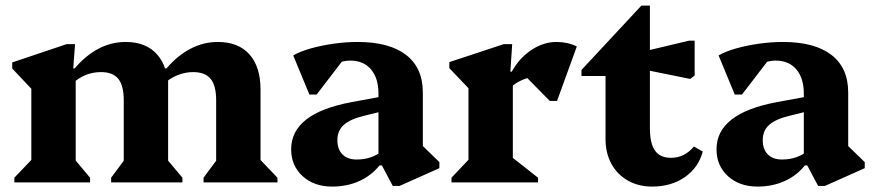

<svg xmlns="http://www.w3.org/2000/svg" viewBox="-20 -666 3190 701"><path d="M723.2 0V-17.2L784.4 -99.6L769.2 -70.8V-299.8Q769.2 -353.4 749 -378.1Q728.8 -402.8 685.2 -402.8Q655.8 -402.8 627.5 -391.3Q599.2 -379.8 576.4 -358.2V-416.2H587.8Q628.6 -463.8 675.9 -488.3Q723.2 -512.8 775.4 -512.8Q850 -512.8 890.6 -467.6Q931.2 -422.4 931.2 -338.8V-70.4L915.2 -98.6L993 -17.2V0ZM32.4 0V-17.2L110.4 -98.8L94.4 -70.8V-374.4L137.4 -296.6L24.6 -415.8V-438L223 -504.8H254L247.4 -416.2H256.4V-70.4L240.6 -98.6L308.8 -17.2V0ZM385.8 0V-17.2L447 -99.6L431.8 -70.8V-299.8Q431.8 -353.4 411.9 -378.1Q392 -402.8 348.8 -402.8Q288 -402.8 241.4 -358.2V-416.2H252.4Q293.4 -464 340.1 -488.4Q386.8 -512.8 439 -512.8Q513 -512.8 553.4 -467.6Q593.8 -422.4 593.8 -338.8V-70.4L577.8 -98.6L646 -17.2V0ZM540.8 -298.8V-384.8H593.8V-298.8Z M1414 12.8 1374.2 -62.2H1361.8V-323.4Q1361.8 -380.6 1334.5 -412.7Q1307.2 -444.8 1258 -444.8Q1230 -444.8 1205.3 -431.1Q1180.6 -417.4 1165.6 -393L1166.8 -489H1265L1136 -320.8H1109.6L1050.6 -463.6Q1075.2 -478 1113.9 -489Q1152.6 -500 1197.5 -506.4Q1242.4 -512.8 1285.4 -512.8Q1401.2 -512.8 1462.5 -465.6Q1523.8 -418.4 1523.8 -328.4V-100.2L1481.2 -174L1584.2 -74.2V-52L1439 12.8ZM1192.6 15.2Q1126.8 15.2 1084.9 -22.8Q1043 -60.8 1043 -121Q1043 -252 1262.8 -293L1385.2 -315.6V-262L1310.8 -243.6Q1258.6 -231.2 1235.2 -210Q1211.8 -188.8 1211.8 -154.6Q1211.8 -120.8 1230.4 -102.2Q1249 -83.6 1281.8 -83.6Q1338.2 -83.6 1376.8 -116.2V-62.2H1365.8Q1335.4 -24.4 1291.1 -4.6Q1246.8 15.2 1192.6 15.2Z M1628.4 0V-17.2L1706.4 -99.6L1690.4 -71.6V-374L1733.4 -299L1620.6 -417V-439.2L1819 -504.8H1850L1843.4 -404.4H1852.4V-71.2L1836.6 -102L1944.4 -17.2V0ZM1836 -337.2 1837.4 -404.4H1848.4Q1876.4 -454.6 1920.4 -483.7Q1964.4 -512.8 2011.4 -512.8Q2052.6 -512.8 2086 -496.4L2013.8 -297.4H1987.4L1872 -414.4L1985.8 -391.6Q1934 -391.6 1896.1 -377.7Q1858.2 -363.8 1836 -337.2Z M2360.6 15.2Q2310.8 15.2 2272.2 -6.8Q2233.6 -28.8 2212.2 -67.9Q2190.8 -107 2190.8 -158.8V-461.8L2233.8 -388.4H2103V-410.6L2321.8 -645.6H2352.8V-197.6Q2352.8 -142.6 2371.4 -116.2Q2390 -89.8 2429.8 -89.8Q2479.4 -89.8 2513.4 -131L2545.8 -112.8Q2530.4 -54.2 2480.7 -19.5Q2431 15.2 2360.6 15.2ZM2500 -377.8 2299.8 -418.4V-471L2496.2 -517.6H2516.2V-390.2Z M2967 12.8 2927.2 -62.2H2914.8V-323.4Q2914.8 -380.6 2887.5 -412.7Q2860.2 -444.8 2811 -444.8Q2783 -444.8 2758.3 -431.1Q2733.6 -417.4 2718.6 -393L2719.8 -489H2818L2689 -320.8H2662.6L2603.6 -463.6Q2628.2 -478 2666.9 -489Q2705.6 -500 2750.5 -506.4Q2795.4 -512.8 2838.4 -512.8Q2954.2 -512.8 3015.5 -465.6Q3076.8 -418.4 3076.8 -328.4V-100.2L3034.2 -174L3137.2 -74.2V-52L2992 12.8ZM2745.6 15.2Q2679.8 15.2 2637.9 -22.8Q2596 -60.8 2596 -121Q2596 -252 2815.8 -293L2938.2 -315.6V-262L2863.8 -243.6Q2811.6 -231.2 2788.2 -210Q2764.8 -188.8 2764.8 -154.6Q2764.8 -120.8 2783.4 -102.2Q2802 -83.6 2834.8 -83.6Q2891.2 -83.6 2929.8 -116.2V-62.2H2918.8Q2888.4 -24.4 2844.1 -4.6Q2799.8 15.2 2745.6 15.2Z"/></svg>

Font: Platypi Light
Style: Regular
Weight: 300
Designer: David Sargent
Foundry: Bolt Cutter Type
Version: Version 1.200